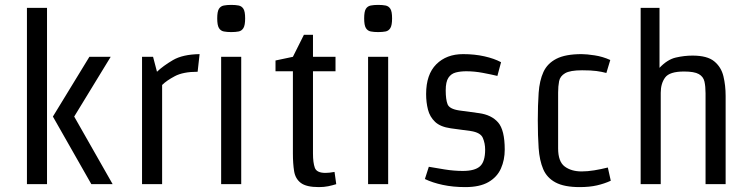

<svg xmlns="http://www.w3.org/2000/svg" viewBox="-20 -752 3063 784"><path d="M172 0H90V-720H172ZM345 -520H432L283 -276L440 0H353L196 -276Z M642 0H560V-520H605L621 -459Q646 -483 686 -506.5Q726 -530 795 -531L787 -459Q728 -459 694 -441Q660 -423 642 -405Z M965 -520V0H883V-520ZM924 -732Q942 -732 954.5 -729.5Q967 -727 974 -716Q981 -705 981 -677Q981 -649 974 -637.5Q967 -626 954.5 -623.5Q942 -621 924 -621Q907 -621 894 -623.5Q881 -626 874 -637.5Q867 -649 867 -677Q867 -705 874 -716Q881 -727 894 -729.5Q907 -732 924 -732Z M1221 -610H1258V-520H1350V-461H1258V-125Q1258 -88 1265.5 -67Q1273 -46 1309 -46Q1317 -46 1326 -47Q1335 -48 1346 -50L1353 0Q1337 5 1320 8.5Q1303 12 1282 12Q1231 12 1208.5 -5Q1186 -22 1181 -53Q1176 -84 1176 -125V-461H1105V-505L1176 -520Z M1565 -520V0H1483V-520ZM1524 -732Q1542 -732 1554.5 -729.5Q1567 -727 1574 -716Q1581 -705 1581 -677Q1581 -649 1574 -637.5Q1567 -626 1554.5 -623.5Q1542 -621 1524 -621Q1507 -621 1494 -623.5Q1481 -626 1474 -637.5Q1467 -649 1467 -677Q1467 -705 1474 -716Q1481 -727 1494 -729.5Q1507 -732 1524 -732Z M1855 -301 1936 -290Q1987 -283 2014 -252Q2041 -221 2041 -141Q2041 -99 2025.5 -64Q2010 -29 1974.5 -8.5Q1939 12 1880 12Q1830 12 1788 3Q1746 -6 1715 -21L1731 -71Q1759 -66 1796.5 -60Q1834 -54 1870 -54Q1919 -54 1940 -73Q1961 -92 1961 -141Q1961 -167 1951.5 -189Q1942 -211 1902 -217L1821 -228Q1778 -234 1756.5 -254.5Q1735 -275 1727.5 -304.5Q1720 -334 1720 -368Q1720 -448 1761.5 -489.5Q1803 -531 1871 -531Q1918 -531 1958 -522Q1998 -513 2026 -498L2011 -442Q1986 -448 1951.5 -454.5Q1917 -461 1884 -461Q1860 -461 1841 -456Q1822 -451 1811 -434.5Q1800 -418 1800 -383Q1800 -346 1807.5 -326.5Q1815 -307 1855 -301Z M2355 -531Q2375 -531 2408 -526Q2441 -521 2472 -507L2456 -454Q2438 -459 2415.5 -462Q2393 -465 2357 -465Q2308 -465 2287.5 -453Q2267 -441 2263 -420.5Q2259 -400 2259 -374V-146Q2259 -92 2286 -72Q2313 -52 2355 -52Q2379 -52 2406.5 -56.5Q2434 -61 2462 -68L2474 -14Q2448 -2 2417.5 5Q2387 12 2347 12Q2284 12 2248.5 -7Q2213 -26 2198 -61.5Q2183 -97 2179.5 -147Q2176 -197 2176 -260Q2176 -323 2179.5 -373Q2183 -423 2199 -458Q2215 -493 2252 -512Q2289 -531 2355 -531Z M2943 0H2861V-371Q2861 -399 2856.5 -419Q2852 -439 2833.5 -449.5Q2815 -460 2773 -460Q2714 -460 2696 -435.5Q2678 -411 2678 -373V0H2596V-720H2673V-475Q2705 -509 2739.5 -517Q2774 -525 2808 -525Q2868 -525 2896.5 -501.5Q2925 -478 2934 -440.5Q2943 -403 2943 -360Z"/></svg>

Font: Strait
Style: Regular
Weight: 400
Designer: Eduardo Rodriguez Tunni
Foundry: Eduardo Rodriguez Tunni
Version: Version 1.002; ttfautohint (v1.8.4.7-5d5b);gftools[0.9.23]